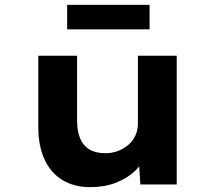

<svg xmlns="http://www.w3.org/2000/svg" viewBox="-20 -761 893 792"><path d="M353 11Q286 11 238 -18Q190 -47 164 -102.5Q138 -158 138 -237V-531H298V-264Q298 -220 310.5 -190Q323 -160 349 -144.5Q375 -129 415 -129Q442 -129 466 -138Q490 -147 509 -163Q528 -179 538.5 -202Q549 -225 549 -253V-531H709V0H559L552 -109L581 -121Q569 -87 537.5 -56.5Q506 -26 458.5 -7.5Q411 11 353 11ZM257 -640V-741H597V-640Z"/></svg>

Font: Lexend Giga
Style: Bold
Weight: 700
Version: Version 1.007